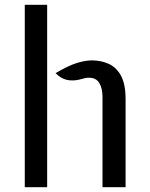

<svg xmlns="http://www.w3.org/2000/svg" viewBox="-20 -778 622 798"><path d="M83 0V-758H176V0ZM406 0V-376Q406 -410.5 392.8 -432.8Q379.5 -455 350 -455Q338 -455 330.2 -452.5Q322.5 -450 309 -447Q280 -440.5 256 -446.5Q232 -452.5 211 -474Q264.5 -505.5 299.5 -516.2Q334.5 -527 362 -527Q400.5 -527 432.2 -512.5Q464 -498 483 -463Q502 -428 502 -366V0Z"/></svg>

Font: Expletus Sans
Style: Regular
Weight: 400
Designer: Jasper de Waard
Foundry: Designtown
Version: Version 7.500